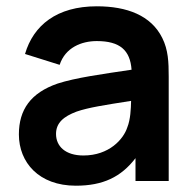

<svg xmlns="http://www.w3.org/2000/svg" viewBox="-20 -575 616 610"><path d="M495.5 -454.5C460 -526 383.5 -555 287.5 -555C160.5 -555 86 -494.5 59.5 -403.5L169.5 -369C187.5 -424 239 -444.5 287.5 -444.5C361 -444.5 393.5 -415.5 398 -353.5C303.5 -339.5 220 -328 163 -309.5C77.5 -280 40 -226.5 40 -148C40 -59 103.5 15 221 15C307 15 364.5 -12.5 410.5 -72.5V0H516V-331.5C516 -378 514.5 -416.5 495.5 -454.5ZM384.5 -170.5C372.5 -133 327 -81 245 -81C188 -81 158 -110 158 -149.5C158 -184.5 182 -205 223.5 -220.5C261.5 -233.5 310.5 -241 396.5 -254.5C396 -229.5 394.5 -195 384.5 -170.5Z"/></svg>

Font: Hauora
Style: Bold
Weight: 700
Designer: Wayne Shih
Foundry: WCYS
Version: Version 1.001;hotconv 1.0.109;makeotfexe 2.5.65596